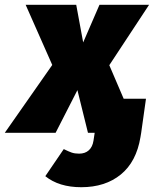

<svg xmlns="http://www.w3.org/2000/svg" viewBox="-77 -554 642 801"><path d="M439 -142H532L512 0L509 18Q492 121 427 174Q362 227 262 227Q169 227 112 181L189 68Q209 78 222 82.5Q235 87 253 87Q278 87 293.5 73Q309 59 313 33L318 0H290L246 -178L155 0H-57L141 -283L30 -534H241L270 -377L338 -534H545L379 -282Z"/></svg>

Font: FiraGO Heavy
Style: Italic
Weight: 900
Italic angle: -8°
Designer: bBox Type GmbH
Foundry: bBox Type GmbH
Version: Version 1.001